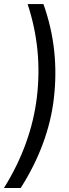

<svg xmlns="http://www.w3.org/2000/svg" viewBox="-43 -792 340 948"><path d="M171.4 -772H93.3C143.1 -620.6 157.7 -469.2 139.2 -313C121.1 -161.1 67.9 -10.3 -23.4 136.2H59.1C150.4 -6.3 205.6 -157.7 222.7 -304.2C241.7 -465.3 225.6 -620.1 171.4 -772Z"/></svg>

Font: Guggenheim Sans Display
Style: Italic
Weight: 400
Italic angle: -7°
Designer: Modified by Tom Baber under direction of Pentagram Design 2023
Foundry: rsms
Version: Version 1.001;Glyphs 3.1.2 (3151)